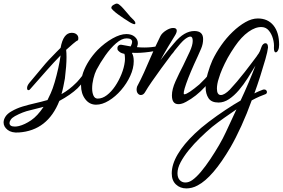

<svg xmlns="http://www.w3.org/2000/svg" viewBox="-168 -575 1577 1071"><path d="M-63 164Q-103 167 -125.5 149.5Q-148 132 -148 108Q-148 92 -137.5 75.5Q-127 59 -104 46Q-75 29 -41.5 19Q-8 9 27 1Q44 -3 62 -7.5Q80 -12 97 -17L115 -55Q126 -79 137 -116.5Q148 -154 157 -194.5Q166 -235 170 -266Q131 -226 94 -184Q57 -142 4 -82Q-3 -72 -9 -72Q-17 -72 -17 -84Q-17 -97 -4 -113L68 -199Q85 -220 104.5 -241Q124 -262 146 -284L170 -308Q185 -392 232 -392Q249 -392 259 -383.5Q269 -375 269 -362Q269 -356 268 -353L265 -349Q258 -347 239 -330.5Q220 -314 201 -297Q202 -288 202.5 -278Q203 -268 203 -256Q203 -209 194 -137Q190 -115 185.5 -93Q181 -71 175 -50Q198 -63 218 -78.5Q238 -94 257 -113L263 -119Q270 -126 276 -134Q282 -142 289 -150Q292 -154 297 -154Q302 -154 305.5 -149.5Q309 -145 309 -140Q309 -135 306 -132Q287 -105 265 -83Q226 -46 163 -12Q98 153 -63 164ZM-85 131Q-75 131 -62 128Q-30 120 5.5 96Q41 72 75 21Q56 26 37.5 30.5Q19 35 0 40Q-41 49 -85 73Q-101 82 -108 92.5Q-115 103 -115 111Q-115 131 -85 131Z M368 9Q331 9 307.5 -22Q284 -53 284 -99Q284 -137 296 -171Q320 -237 376 -296Q416 -336 459.5 -360.5Q503 -385 537 -385Q566 -385 583.5 -370Q601 -355 601 -334Q601 -325 596 -312Q607 -311 617 -310.5Q627 -310 637 -310Q657 -310 676.5 -312Q696 -314 714 -318H719Q732 -318 732 -309Q732 -302 720 -297Q710 -293 687.5 -289Q665 -285 639.5 -282.5Q614 -280 594 -280Q587 -280 581.5 -280Q576 -280 572 -281L568 -279Q578 -263 578 -234Q578 -194 558.5 -151.5Q539 -109 507.5 -72.5Q476 -36 439 -13.5Q402 9 368 9ZM377 -25Q403 -25 428 -44Q453 -63 474 -94Q495 -125 509.5 -161Q524 -197 528 -230Q529 -236 529 -241.5Q529 -247 529 -251Q529 -266 526 -275H524Q511 -278 505 -281.5Q499 -285 493 -291L492 -292Q488 -296 487.5 -299.5Q487 -303 487 -307Q487 -316 494 -321.5Q501 -327 511 -325L561 -316Q569 -332 569 -341Q569 -361 538 -361Q511 -361 479.5 -333.5Q448 -306 419.5 -265.5Q391 -225 370 -185Q360 -165 353 -136.5Q346 -108 346 -82Q346 -58 353.5 -41.5Q361 -25 377 -25ZM581 -440Q578 -440 574 -442L563 -447Q559 -449 555 -451.5Q551 -454 545 -458Q538 -462 523 -472Q508 -482 491.5 -494Q475 -506 464 -516.5Q453 -527 453 -531Q453 -541 465.5 -548Q478 -555 482 -555Q491 -555 496 -550Q507 -542 518.5 -529Q530 -516 542 -502Q560 -479 578 -463Q587 -454 587 -446Q587 -440 581 -440Z M827 6Q791 6 791 -43Q791 -77 811 -121.5Q831 -166 854 -210Q874 -251 890.5 -287Q907 -323 907 -347Q907 -371 894 -371Q884 -371 867 -359Q849 -346 826 -317L807 -294Q803 -288 798.5 -282Q794 -276 789 -271Q761 -234 731.5 -193.5Q702 -153 678.5 -119Q655 -85 643 -64Q633 -45 618 -45Q608 -45 601 -53.5Q594 -62 594 -76Q594 -84 597 -93Q617 -130 635 -170Q653 -210 670 -250Q684 -283 698.5 -314.5Q713 -346 727 -374Q736 -391 758 -405Q780 -419 798 -419Q818 -419 818 -404Q818 -393 808 -377Q794 -355 770.5 -315.5Q747 -276 727 -239Q736 -251 747 -265.5Q758 -280 771 -296L803 -334Q832 -369 860 -385.5Q888 -402 916 -402Q965 -402 965 -357Q965 -330 954 -304Q943 -278 936 -263Q891 -167 870.5 -108Q850 -49 860 -49Q870 -49 891.5 -63.5Q913 -78 944 -104Q960 -119 976 -136Q992 -153 1009 -173Q1016 -181 1022 -181Q1029 -181 1029 -170Q1029 -159 1022 -148Q1016 -138 1002.5 -121.5Q989 -105 975 -90Q926 -37 870 -7Q861 -2 854.5 0.5Q848 3 843 4Q839 5 835.5 5.5Q832 6 827 6Z M872 476Q837 476 813.5 454Q790 432 790 392Q790 342 823.5 285.5Q857 229 918 171Q951 139 996.5 104.5Q1042 70 1089.5 38.5Q1137 7 1174 -14Q1197 -63 1218 -112.5Q1239 -162 1257 -209Q1237 -176 1214 -139.5Q1191 -103 1164.5 -72Q1138 -41 1109.5 -22Q1081 -3 1051 -3Q1011 -3 995 -27.5Q979 -52 979 -88Q979 -125 991 -166.5Q1003 -208 1017 -239Q1037 -281 1066 -322.5Q1095 -364 1130 -397.5Q1165 -431 1201 -451.5Q1237 -472 1270 -472Q1326 -472 1357.5 -433Q1389 -394 1389 -325Q1389 -306 1383 -294.5Q1377 -283 1370 -283Q1360 -283 1360 -308Q1362 -333 1354.5 -359.5Q1347 -386 1331.5 -404.5Q1316 -423 1293 -424Q1258 -426 1218 -397.5Q1178 -369 1142 -316Q1131 -300 1121 -284Q1111 -268 1102 -252Q1066 -185 1053 -139Q1047 -122 1044.5 -107Q1042 -92 1042 -81Q1042 -45 1064 -45Q1084 -45 1114 -75Q1132 -94 1154 -120Q1176 -146 1197.5 -173.5Q1219 -201 1236.5 -224.5Q1254 -248 1264 -261Q1266 -264 1268.5 -268Q1271 -272 1275 -277Q1282 -287 1289 -309Q1293 -322 1299.5 -328Q1306 -334 1312 -334Q1327 -334 1327 -310Q1325 -289 1312.5 -245Q1300 -201 1283.5 -149.5Q1267 -98 1251 -54Q1257 -57 1263 -60Q1269 -63 1274 -65L1299 -75Q1301 -76 1305 -76Q1313 -76 1317 -71.5Q1321 -67 1321 -62Q1321 -52 1311 -49Q1299 -45 1279.5 -36.5Q1260 -28 1236 -15Q1210 58 1178.5 127Q1147 196 1118 246Q1019 415 935 459Q919 468 902.5 472Q886 476 872 476ZM866 443Q885 443 904 430Q927 414 953 383Q979 352 1005 313Q1031 274 1054 234.5Q1077 195 1092 162L1151 35Q1119 57 1084 81.5Q1049 106 1015 133Q982 161 948 194Q914 227 885.5 262Q857 297 839.5 330Q822 363 822 391Q822 416 834.5 429.5Q847 443 866 443Z"/></svg>

Font: Birthstone Bounce Medium
Style: Regular
Weight: 500
Designer: Robert E. Leuschke
Foundry: Rob Leuschke
Version: Version 1.010; ttfautohint (v1.8.3)